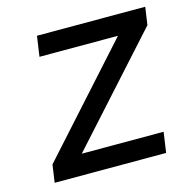

<svg xmlns="http://www.w3.org/2000/svg" viewBox="-85 -623 699 706"><g transform="rotate(-15 264.0 -269.5)"><path d="M462.9 0 474.1 -77.6H162.6L518.1 -471.7L527.8 -539.1H115.7L104.5 -461.9H403.3L48.3 -67.4L38.6 0Z"/></g></svg>

Font: Winston
Style: Italic
Weight: 400
Italic angle: -8.13011°
Designer: Vernon Adams, Kim Jin-seong, David Berlow, Cristiano Sobral
Foundry: The Winston Project Authors
Version: Version 3.004